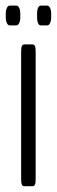

<svg xmlns="http://www.w3.org/2000/svg" viewBox="-21 -645 197 665"><path d="M12.2 -557.1Q6.8 -557.1 2.9 -564.9Q-1 -572.8 -1 -585V-597.7Q-1 -609.9 2.9 -617.7Q6.8 -625.5 12.2 -625.5H36.1Q41.5 -625.5 45.4 -617.7Q49.3 -609.9 49.3 -597.7V-585Q49.3 -572.8 45.4 -564.9Q41.5 -557.1 36.1 -557.1ZM119.6 -557.1Q114.3 -557.1 110.8 -564.9Q107.4 -572.8 107.4 -585V-597.7Q107.4 -609.9 110.8 -617.7Q114.3 -625.5 119.6 -625.5H143.1Q148.4 -625.5 152.3 -617.7Q156.2 -609.9 156.2 -597.7V-585Q156.2 -572.8 152.3 -564.9Q148.4 -557.1 143.1 -557.1ZM63.5 0Q57.6 0 54.9 -5.4Q52.2 -10.7 52.2 -25.9V-465.3Q52.2 -480.5 54.9 -485.8Q57.6 -491.2 63.5 -491.2H91.3Q97.2 -491.2 99.9 -485.8Q102.5 -480.5 102.5 -465.3V-25.9Q102.5 -10.7 99.9 -5.4Q97.2 0 91.3 0Z"/></svg>

Font: BenchNine Light
Style: Regular
Weight: 300
Version: Version 1 ; ttfautohint (v0.92.18-e454-dirty) -l 8 -r 50 -G 